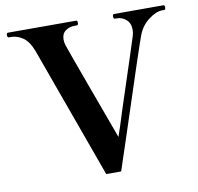

<svg xmlns="http://www.w3.org/2000/svg" viewBox="-83 -826 952 925"><g transform="rotate(-10 393.5 -363.5)"><path d="M130 -631Q111 -680 83 -698.5Q55 -717 27 -717H15Q8 -717 8 -729Q8 -740 15 -740H348Q355 -740 355 -729Q355 -717 348 -717H336Q311 -717 292 -703Q273 -689 273 -661Q273 -645 278 -631Q285 -609 349 -434Q413 -259 452 -153Q466 -192 494 -282Q598 -598 604 -619Q609 -633 609 -650Q609 -682 589 -699.5Q569 -717 543 -717H534Q527 -717 527 -729Q527 -740 534 -740H775Q782 -740 782 -729Q782 -717 775 -717H766Q735 -717 698.5 -689Q662 -661 646 -619Q631 -582 489 -147L436 13H363Z"/></g></svg>

Font: Shippori Mincho ExtraBold
Style: Regular
Weight: 800
Designer: FONTDASU
Foundry: FONTDASU / Google Inc. / but / Adobe
Version: Version 3.110; ttfautohint (v1.8.3)